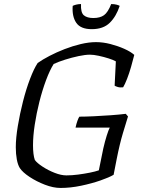

<svg xmlns="http://www.w3.org/2000/svg" viewBox="-20 -928 706 948"><path d="M279 0Q243 0 201.5 -16Q160 -32 126 -54.5Q92 -77 78 -98Q68 -114 63 -141Q58 -168 58 -201Q58 -246 68 -306Q78 -366 93.5 -427Q109 -488 128.5 -539Q148 -590 166 -617Q190 -634 224.5 -652Q259 -670 299 -685.5Q339 -701 379 -710.5Q419 -720 454 -720Q489 -720 525.5 -710.5Q562 -701 593.5 -687Q625 -673 643 -657Q636 -629 627 -597.5Q618 -566 607.5 -539Q597 -512 588 -497Q573 -495 561.5 -498.5Q550 -502 546 -505L552 -625Q540 -632 516.5 -639.5Q493 -647 467.5 -652.5Q442 -658 424 -658Q401 -658 368 -651Q335 -644 301.5 -633.5Q268 -623 245 -612Q226 -582 207.5 -532.5Q189 -483 174.5 -425.5Q160 -368 151.5 -312Q143 -256 143 -211Q143 -164 152 -138Q163 -123 190.5 -105Q218 -87 250 -74.5Q282 -62 308 -62Q335 -62 365.5 -66Q396 -70 423.5 -75.5Q451 -81 468 -87L490 -195Q498 -230 507 -258.5Q516 -287 522 -298H353Q357 -317 362.5 -332Q368 -347 372 -352Q402 -352 443.5 -354Q485 -356 527 -359Q569 -362 601 -366L612 -353Q603 -324 587 -271Q571 -218 556 -142L541 -65Q519 -52 476 -37Q433 -22 380.5 -11Q328 0 279 0ZM433 -784Q378 -784 356.5 -815.5Q335 -847 339 -899Q344 -902 355.5 -905Q367 -908 380 -908Q378 -866 394 -852.5Q410 -839 441 -839Q474 -839 493.5 -853Q513 -867 529 -908Q544 -908 555.5 -905Q567 -902 571 -899Q554 -847 522 -815.5Q490 -784 433 -784Z"/></svg>

Font: Texturina Extralight
Style: Italic
Weight: 200
Italic angle: -11°
Designer: Guillermo Torres Carreño
Foundry: Omnibus-Type
Version: Version 1.002; ttfautohint (v1.8.3)